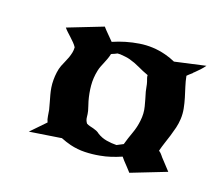

<svg xmlns="http://www.w3.org/2000/svg" viewBox="-89 -688 802 718"><g transform="rotate(20 312.0 -329.0)"><path d="M214.8 -569.8Q224.6 -558.6 235.1 -548.3Q245.6 -538.1 255.9 -527.3L258.3 -524.9Q306.2 -545.9 358.4 -554.2Q410.6 -562.5 461.9 -549.3Q481.9 -544.4 502.4 -535.2L622.1 -562Q614.7 -551.8 606.2 -542.5Q597.7 -533.2 588.4 -524.4L585.4 -522Q585.4 -521 583.3 -518.8Q581.1 -516.6 578.1 -514.2Q575.2 -511.7 572.5 -509.3Q569.8 -506.8 568.4 -505.4Q567.4 -504.4 566.7 -503.7Q565.9 -502.9 564.9 -502Q564.5 -501.5 564.5 -501Q568.4 -481 574.7 -461.4Q581.1 -441.9 586.9 -422.4Q592.8 -402.8 596.7 -382.8Q600.6 -362.8 599.6 -342.3Q598.6 -323.7 594.5 -306.4Q590.3 -289.1 585 -271.7Q579.6 -254.4 574 -237.5Q568.4 -220.7 564 -203.1Q572.3 -197.8 577.9 -190.4Q583.5 -183.1 590.3 -176.3L623.5 -140.6L487.8 -87.4Q479.5 -96.7 471.2 -105.5Q462.9 -114.3 454.6 -123L443.8 -135.7Q423.8 -127 403.8 -120.4Q383.8 -113.8 361.8 -109.9Q333 -104.5 304.4 -103.8Q275.9 -103 246.6 -109.9Q236.8 -112.3 226.6 -115.7Q216.3 -119.1 206.5 -123H205.6L205.1 -122.6L82 -103.5L136.2 -159.7Q130.9 -170.4 129.4 -182.6Q127.9 -194.8 125.5 -206.1Q121.6 -221.7 117.7 -234.9Q113.8 -248 110.4 -261Q106.9 -273.9 104.7 -287.6Q102.5 -301.3 102.5 -317.9Q102.5 -332 104.5 -347.2Q106.4 -362.3 111.3 -375.5Q115.2 -385.7 119.9 -395.8Q124.5 -405.8 128.2 -416Q131.8 -426.3 134 -436.8Q136.2 -447.3 135.3 -458.5Q129.9 -466.8 122.8 -473.9Q115.7 -481 108.2 -488Q100.6 -495.1 93 -502Q85.4 -508.8 79.1 -516.6ZM274.9 -482.9Q273.9 -482.4 273.2 -481.9Q272.5 -481.4 271.5 -481Q269.5 -471.2 266.1 -461.7Q262.7 -452.1 258.8 -442.9Q254.9 -433.6 251.2 -424.3Q247.6 -415 245.6 -405.3Q239.3 -375 241.9 -345.5Q244.6 -315.9 252.9 -286.6Q255.4 -278.3 258.3 -269.8Q261.2 -261.2 263.7 -252.4Q266.6 -240.7 267.6 -228.5Q268.6 -216.3 276.4 -206.1Q282.7 -202.6 290 -200.9Q297.4 -199.2 304.2 -197.5Q311 -195.8 317.6 -193.1Q324.2 -190.4 330.1 -185.5Q347.2 -174.8 367.4 -171.4Q387.7 -168 407.2 -168.5Q413.1 -171.4 419.2 -174.8Q425.3 -178.2 431.6 -181.2Q439 -207.5 448.2 -232.7Q457.5 -257.8 460.4 -285.2Q463.9 -314 457 -340.3Q450.2 -366.7 441.9 -393.6Q439.5 -402.8 438 -412.1Q436.5 -421.4 433.6 -430.2Q433.1 -430.7 433.1 -431.6Q430.7 -438 429 -443.4Q427.2 -448.7 427.2 -454.1Q405.3 -461.9 385 -471.7Q364.7 -481.4 342.3 -487.3Q333 -489.7 323.7 -490.5Q314.5 -491.2 304.7 -492.2Q302.2 -492.2 299.3 -491.9Q296.4 -491.7 293.9 -491.7Q284.2 -486.3 274.9 -482.9ZM214.8 -507.8Q215.8 -507.8 216.1 -508.1Q216.3 -508.3 217.3 -508.3Q216.3 -508.3 215.8 -507.8Q214.8 -507.8 214.8 -507.8ZM568.4 -509.8Q568.4 -509.8 569.3 -510.7Q568.4 -509.8 568.4 -509.8ZM569.8 -508.8 568.4 -506.8Z"/></g></svg>

Font: Autopia Bold Italic
Style: Bold Italic
Weight: 700
Italic angle: -104°
Designer: Antoine Gelgon
Foundry: Antoine Gelgon
Version: V.1.0